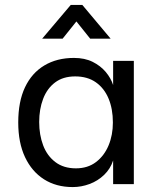

<svg xmlns="http://www.w3.org/2000/svg" viewBox="-20 -747 649 779"><path d="M275 12Q208 12 158.5 -19.5Q109 -51 81.5 -109.5Q54 -168 54 -250Q54 -335 81.5 -393Q109 -451 160 -481.5Q211 -512 280 -512Q324 -512 356 -496Q388 -480 409 -455Q430 -430 439 -402V-500H523V0H439V-96Q428 -62 402.5 -37.5Q377 -13 343.5 -0.5Q310 12 275 12ZM288 -64Q336 -64 369.5 -89.5Q403 -115 420.5 -157Q438 -199 438 -250Q438 -305 420.5 -347Q403 -389 369 -413Q335 -437 285 -437Q236 -437 203.5 -412.5Q171 -388 155 -346Q139 -304 139 -252Q139 -200 155 -157.5Q171 -115 204.5 -89.5Q238 -64 288 -64ZM151 -590 267 -727H314L429 -590H346L262 -695H318L234 -590Z"/></svg>

Font: Inclusive Sans
Style: Regular
Weight: 400
Designer: Olivia King
Foundry: Olivia King
Version: Version 2.004